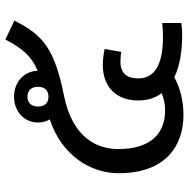

<svg xmlns="http://www.w3.org/2000/svg" viewBox="-14 -696 718 731"><g transform="rotate(-90 345.5 -330.0)"><path d="M274 9C327 9 379 -4 417 -26C458 -6 512 4 577 4C597 4 609 3 624 1V-72C606 -70 590 -69 571 -69C454 -69 413 -108 413 -163C413 -207 433 -231 477 -231C491 -231 508 -229 514 -228L525 -291C508 -295 486 -298 464 -298C377 -298 329 -243 329 -164C329 -129 338 -98 357 -74C333 -65 318 -61 290 -61C209 -61 144 -110 144 -239C144 -316 183 -413 348 -446C521 -481 578 -523 633 -635L561 -669C528 -606 499 -570 442 -546C441 -596 401 -636 343 -636C286 -636 245 -596 245 -545C245 -529 249 -513 257 -500C118 -454 52 -343 52 -238C52 -57 158 9 274 9ZM306 -545C306 -570 320 -585 343 -585C367 -585 381 -570 381 -545C381 -519 367 -505 343 -505C320 -505 306 -519 306 -545Z"/></g></svg>

Font: FiraGO Unicode
Style: Regular
Weight: 400
Designer: bBox Type
Foundry: bBox Type GmbH
Version: Version 1.001;PS 001.001;hotconv 1.0.88;makeotf.lib2.5.64775